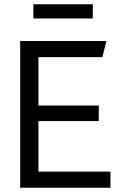

<svg xmlns="http://www.w3.org/2000/svg" viewBox="-20 -884 575 904"><path d="M75 0V-691H481L462 -615H161V-387H445V-314H161V-76H500V0ZM417 -864V-797H137V-864Z"/></svg>

Font: Average Sans
Style: Regular
Weight: 400
Designer: Eduardo Rodriguez Tunni
Foundry: Eduardo Rodriguez Tunni
Version: Version 1.002